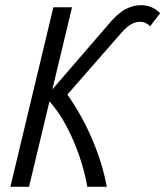

<svg xmlns="http://www.w3.org/2000/svg" viewBox="-20 -721 638 741"><path d="M20 0 186 -693H258L182 -376L397 -625Q432 -668 462.5 -684.5Q493 -701 524 -701Q568 -701 598 -670L559 -619Q544 -637 519 -637Q502 -637 483 -625.5Q464 -614 435 -579L240 -356Q297 -275 336.5 -182Q376 -89 392 0H317Q307 -58 286.5 -118Q266 -178 237 -233Q208 -288 171 -330L92 0Z"/></svg>

Font: Ubuntu Sans Condensed
Style: Italic
Weight: 400
Width: 3
Italic angle: -13.5°
Designer: Dalton Maag Ltd
Foundry: Dalton Maag Ltd
Version: Version 1.006; ttfautohint (v1.8.4.7-5d5b)